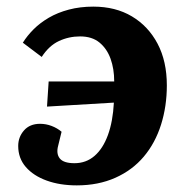

<svg xmlns="http://www.w3.org/2000/svg" viewBox="-20 -546 565 580"><path d="M156 -107Q149 -82 160.5 -67.5Q172 -53 205 -53Q240 -53 265.5 -75Q291 -97 306 -138Q321 -179 324 -236L122 -224L127 -300H325Q325 -338 314 -368.5Q303 -399 280.5 -417.5Q258 -436 222 -436Q188 -436 158 -422Q128 -408 106 -374L49 -417Q62 -438 81.5 -457.5Q101 -477 127.5 -492.5Q154 -508 188 -517Q222 -526 262 -526Q329 -526 378.5 -496.5Q428 -467 456 -414Q484 -361 484 -288Q484 -225 466.5 -169.5Q449 -114 414.5 -73Q380 -32 328.5 -9Q277 14 212 14Q161 14 121 -0.5Q81 -15 58 -41.5Q35 -68 35 -105Q35 -132 52.5 -152Q70 -172 101 -172Q119 -172 136 -165.5Q153 -159 166 -148Z"/></svg>

Font: Literata
Style: Bold Italic
Weight: 700
Italic angle: -2°
Designer: Latin by Veronika Burian and Jose Scaglione. Greek by Irene Vlachou. Cyrillic by Vera Evstafieva
Foundry: TypeTogether
Version: Version 3.103;gftools[0.9.29]